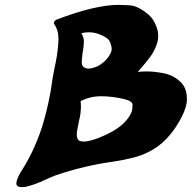

<svg xmlns="http://www.w3.org/2000/svg" viewBox="-20 -770 789 790"><path d="M345.7 -487.8Q356 -487.8 374 -494.4Q392.1 -501 411.1 -518.6Q432.6 -540 438 -559.1Q439.5 -563.5 439.5 -568.8Q439.5 -579.6 432.6 -597.2Q425.8 -614.7 389.2 -628.9Q367.7 -637.2 345.2 -637.2Q330.1 -637.2 314.9 -633.3Q324.7 -618.2 325.2 -598.6Q324.7 -577.1 319.3 -548.8Q316.4 -522.5 316.4 -514.6V-513.7Q316.4 -487.8 345.7 -487.8ZM325.7 -187.5Q337.9 -187.5 360.4 -193.8Q382.8 -200.2 403.3 -210Q468.8 -237.8 500 -274.9Q517.6 -295.9 522.9 -314.5Q524.9 -322.3 525.4 -337.9V-338.4Q525.4 -353.5 493.2 -361.8Q442.4 -374 395.5 -374Q351.1 -374 312 -354Q313 -343.8 313 -333Q313 -303.7 305.2 -272.9L299.8 -245.6Q295.9 -229 295.9 -216.8Q295.9 -197.3 306.2 -190.9Q314.9 -187.5 325.7 -187.5ZM70.3 0Q47.4 0 47.4 -15.1V-18.1Q47.9 -22.5 49.3 -27.3Q55.2 -46.9 71.3 -71.3Q128.9 -163.6 159.7 -270Q184.1 -355.5 194.8 -437Q198.2 -459.5 204.1 -488.8Q215.8 -539.1 219.7 -589.8Q220.7 -598.6 220.7 -606.9Q220.7 -646 203.6 -669.9Q201.7 -672.9 201.7 -675.8Q201.7 -676.8 202.1 -678.2Q204.1 -684.6 211.9 -689Q372.1 -750 468.3 -750Q477.1 -750 512.5 -748.3Q547.9 -746.6 592.8 -708.5Q613.3 -689.9 624.5 -658.2Q630.9 -640.1 630.9 -622.1Q630.9 -607.9 627 -593.3Q617.2 -562.5 598.6 -536.6Q583 -515.1 546.9 -474.1Q565.9 -476.1 584 -476.1Q615.7 -476.1 655 -468.3Q694.3 -460.4 724.1 -431.6Q749 -406.7 749 -363.3Q749 -356.4 748.5 -348.6Q746.6 -339.4 744.1 -329.6Q733.4 -292.5 701.7 -244.9Q669.9 -197.3 627.9 -166.5Q583.5 -136.2 537.8 -124Q492.2 -111.8 445.8 -105Q329.1 -88.9 212.4 -49.8Q190.9 -42 166 -30.3Q123.5 -9.8 84.5 -1Q76.7 0 70.3 0Z"/></svg>

Font: Weird Comic
Style: Italic
Weight: 400
Italic angle: -16°
Designer: GGBotNet
Foundry: GGBotNet
Version: 0.80